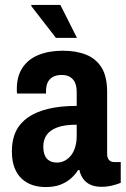

<svg xmlns="http://www.w3.org/2000/svg" viewBox="-20 -744 510 776"><path d="M164 12Q136 12 111.5 4Q87 -4 68 -21.5Q49 -39 38.5 -66.5Q28 -94 28 -133Q28 -179 44 -212.5Q60 -246 92.5 -269Q125 -292 174.5 -304Q224 -316 290 -316V-372Q290 -393 284 -408Q278 -423 264.5 -432Q251 -441 230 -441Q205 -441 191 -431.5Q177 -422 171.5 -408Q166 -394 166 -376V-366H49Q48 -371 48 -375Q48 -379 48 -385Q48 -436 71 -470.5Q94 -505 136 -522Q178 -539 234 -539Q288 -539 328 -523Q368 -507 390.5 -471Q413 -435 413 -372V-122Q413 -106 420.5 -97.5Q428 -89 442 -89H468V-5Q453 1 433 6Q413 11 390 11Q364 11 345.5 2.5Q327 -6 316 -21.5Q305 -37 301 -57H296Q284 -38 265.5 -22Q247 -6 222.5 3Q198 12 164 12ZM210 -87Q228 -87 242.5 -95Q257 -103 267.5 -116.5Q278 -130 284 -150Q290 -170 290 -194V-240Q241 -240 211.5 -229Q182 -218 168.5 -198.5Q155 -179 155 -152Q155 -131 161 -116.5Q167 -102 179.5 -94.5Q192 -87 210 -87ZM291 -591H206L106 -720L107 -724H224Z"/></svg>

Font: Archivo Condensed
Style: Bold
Weight: 700
Width: 3
Designer: Hector Gatti
Foundry: Omnibus-Type
Version: Version 2.001